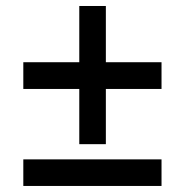

<svg xmlns="http://www.w3.org/2000/svg" viewBox="-20 -615 591 635"><path d="M242.2 -320.8H57.1V-409.2H242.2V-595.2H330.1V-409.2H514.2V-320.8H330.1V-138.2H242.2ZM57.1 0V-87.9H514.2V0Z"/></svg>

Font: TypoPRO Open Sans
Style: Italic
Weight: 600
Italic angle: -12°
Foundry: Ascender Corporation
Version: Version 1.10